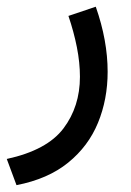

<svg xmlns="http://www.w3.org/2000/svg" viewBox="-26 -286 388 569"><path d="M22.9 262.7 -5.9 185.1Q113.3 159.2 162.1 94.5Q210.9 29.8 210.9 -58.6Q210.9 -100.1 201.9 -145.8Q192.9 -191.4 176.8 -238.8L257.8 -266.1Q293 -166 293 -73.2Q293 8.3 264.4 77.9Q235.8 147.5 176 196Q116.2 244.6 22.9 262.7Z"/></svg>

Font: Vazirmatn UI NL
Style: Regular
Weight: 400
Designer: Saber Rastikerdar
Foundry: Saber Rastikerdar
Version: Version 33.003